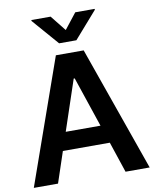

<svg xmlns="http://www.w3.org/2000/svg" viewBox="-101 -1027 887 1102"><g transform="rotate(-10 343.0 -475.5)"><path d="M146.5 0H5.4L262.2 -727.5H424.3L680.7 0H540L480 -179.7H206.5ZM339.8 -578.1 241.7 -285.2H444.3L345.7 -578.1ZM271 -951.2 343.3 -860.4 414.6 -951.2H527.8V-945.8L393.1 -792H292.5L158.7 -945.8V-951.2Z"/></g></svg>

Font: Inter Tight SemiBold
Style: Regular
Weight: 600
Designer: Rasmus Andersson
Foundry: rsms
Version: Version 3.004; ttfautohint (v1.8.4.7-5d5b)